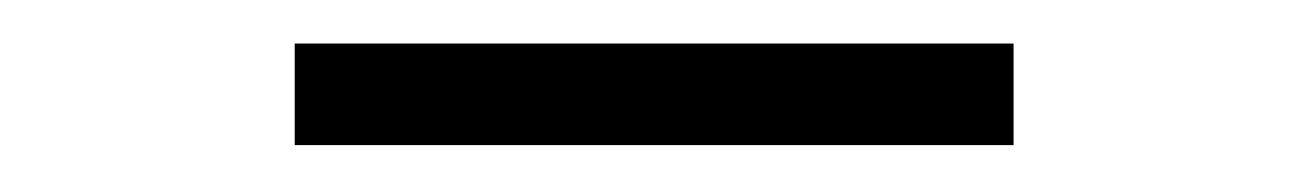

<svg xmlns="http://www.w3.org/2000/svg" viewBox="-20 -332 586 86"><path d="M112 -267H434V-312.5H112Z"/></svg>

Font: Spartan Light
Style: Regular
Weight: 300
Designer: Matt Bailey, Mirko Velimirovic
Foundry: Matt Bailey
Version: Version 1.003; ttfautohint (v1.8.3)